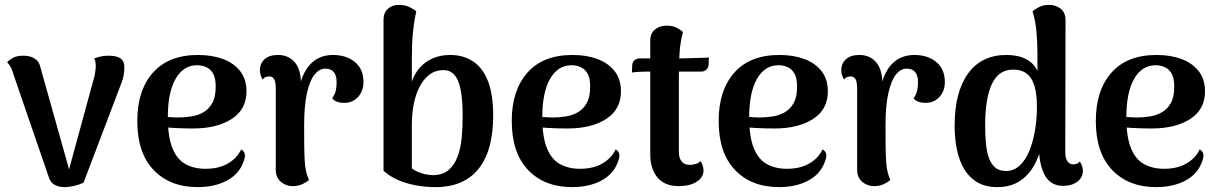

<svg xmlns="http://www.w3.org/2000/svg" viewBox="-20 -752 4989 786"><path d="M243 14Q222 14 204.5 5Q187 -4 180 -26L38 -439Q35 -450 28 -468Q21 -486 9 -497Q18 -507 33.5 -515.5Q49 -524 76 -524Q103 -524 121.5 -512.5Q140 -501 145 -478L270 -33L256 -34L367 -441Q369 -452 370.5 -462Q372 -472 372 -482Q372 -493 370.5 -500Q369 -507 365 -512Q377 -517 390.5 -520.5Q404 -524 425 -524Q459 -524 474.5 -512Q490 -500 489 -474Q489 -462 486.5 -445.5Q484 -429 477 -412L322 -4Q281 14 243 14Z M789 14Q676 14 609 -56Q542 -126 542 -257Q542 -382 606 -454.5Q670 -527 791 -527Q848 -527 892.5 -510.5Q937 -494 963 -461Q989 -428 989 -378Q989 -304 928.5 -265Q868 -226 770 -226Q729 -226 686 -228.5Q643 -231 595 -243L598 -281Q621 -278 647.5 -275Q674 -272 707 -271Q733 -271 761 -275Q789 -279 812 -292Q835 -305 849 -330Q863 -355 863 -397Q863 -433 852 -451.5Q841 -470 823.5 -477.5Q806 -485 787 -485Q731 -485 699 -429.5Q667 -374 667 -272Q667 -193 685.5 -146.5Q704 -100 739 -80.5Q774 -61 821 -61Q876 -61 913.5 -83Q951 -105 967 -140Q977 -136 981.5 -124Q986 -112 975 -85Q956 -37 906.5 -11.5Q857 14 789 14Z M1177 10Q1151 10 1130 -7.5Q1109 -25 1109 -57V-387Q1109 -416 1102.5 -427.5Q1096 -439 1083 -439Q1077 -439 1069 -437Q1061 -435 1056 -426Q1044 -444 1044 -465Q1044 -492 1063 -509.5Q1082 -527 1118 -527Q1162 -527 1188 -495.5Q1214 -464 1212 -399V-358L1200 -365Q1212 -447 1248.5 -487Q1285 -527 1343 -527Q1398 -527 1433 -498Q1468 -469 1468 -416Q1468 -380 1446.5 -356Q1425 -332 1393 -331Q1356 -330 1340 -349Q1352 -368 1355 -382.5Q1358 -397 1358 -416Q1358 -443 1346.5 -457Q1335 -471 1311 -471Q1287 -471 1267.5 -446.5Q1248 -422 1236.5 -370Q1225 -318 1225 -237Q1225 -186 1225.5 -151Q1226 -116 1227.5 -92.5Q1229 -69 1233 -51Q1237 -33 1245 -15Q1237 -8 1219.5 1Q1202 10 1177 10Z M1761 14Q1721 14 1681 6.5Q1641 -1 1607.5 -16Q1574 -31 1550 -53V-670Q1550 -700 1568 -716Q1586 -732 1612 -732Q1639 -732 1657.5 -722.5Q1676 -713 1684 -706Q1677 -674 1672.5 -637.5Q1668 -601 1667 -568.5Q1666 -536 1666 -514V-418Q1677 -451 1699 -475.5Q1721 -500 1752.5 -513.5Q1784 -527 1823 -527Q1876 -527 1915.5 -501.5Q1955 -476 1977 -421.5Q1999 -367 1999 -277Q1999 -212 1985.5 -158.5Q1972 -105 1943.5 -66.5Q1915 -28 1870 -7Q1825 14 1761 14ZM1754 -35Q1793 -36 1816.5 -56Q1840 -76 1853 -110.5Q1866 -145 1870 -187.5Q1874 -230 1874 -277Q1874 -375 1855.5 -420Q1837 -465 1796 -465Q1762 -465 1737.5 -446Q1713 -427 1697 -395.5Q1681 -364 1673.5 -324Q1666 -284 1666 -243V-63Q1675 -55 1689 -49Q1703 -43 1720 -39Q1737 -35 1754 -35Z M2322 14Q2209 14 2142 -56Q2075 -126 2075 -257Q2075 -382 2139 -454.5Q2203 -527 2324 -527Q2381 -527 2425.5 -510.5Q2470 -494 2496 -461Q2522 -428 2522 -378Q2522 -304 2461.5 -265Q2401 -226 2303 -226Q2262 -226 2219 -228.5Q2176 -231 2128 -243L2131 -281Q2154 -278 2180.5 -275Q2207 -272 2240 -271Q2266 -271 2294 -275Q2322 -279 2345 -292Q2368 -305 2382 -330Q2396 -355 2396 -397Q2396 -433 2385 -451.5Q2374 -470 2356.5 -477.5Q2339 -485 2320 -485Q2264 -485 2232 -429.5Q2200 -374 2200 -272Q2200 -193 2218.5 -146.5Q2237 -100 2272 -80.5Q2307 -61 2354 -61Q2409 -61 2446.5 -83Q2484 -105 2500 -140Q2510 -136 2514.5 -124Q2519 -112 2508 -85Q2489 -37 2439.5 -11.5Q2390 14 2322 14Z M2758 10Q2702 10 2672 -25Q2642 -60 2642 -121V-586Q2642 -615 2661 -631Q2680 -647 2710 -647Q2735 -647 2752 -637.5Q2769 -628 2776 -621Q2765 -580 2762 -537Q2759 -494 2759 -426V-131Q2759 -105 2770.5 -91Q2782 -77 2805 -77Q2816 -77 2829 -81Q2842 -85 2847 -93Q2854 -84 2857 -73.5Q2860 -63 2860 -54Q2860 -26 2832 -8Q2804 10 2758 10ZM2567 -455 2568 -484Q2569 -499 2578 -506Q2587 -513 2600 -513H2773Q2777 -513 2792.5 -513.5Q2808 -514 2827.5 -514.5Q2847 -515 2862.5 -515.5Q2878 -516 2882 -517L2881 -488Q2880 -474 2871.5 -466.5Q2863 -459 2851 -459H2627Q2617 -459 2597 -458Q2577 -457 2567 -455Z M3169 14Q3056 14 2989 -56Q2922 -126 2922 -257Q2922 -382 2986 -454.5Q3050 -527 3171 -527Q3228 -527 3272.5 -510.5Q3317 -494 3343 -461Q3369 -428 3369 -378Q3369 -304 3308.5 -265Q3248 -226 3150 -226Q3109 -226 3066 -228.5Q3023 -231 2975 -243L2978 -281Q3001 -278 3027.5 -275Q3054 -272 3087 -271Q3113 -271 3141 -275Q3169 -279 3192 -292Q3215 -305 3229 -330Q3243 -355 3243 -397Q3243 -433 3232 -451.5Q3221 -470 3203.5 -477.5Q3186 -485 3167 -485Q3111 -485 3079 -429.5Q3047 -374 3047 -272Q3047 -193 3065.5 -146.5Q3084 -100 3119 -80.5Q3154 -61 3201 -61Q3256 -61 3293.5 -83Q3331 -105 3347 -140Q3357 -136 3361.5 -124Q3366 -112 3355 -85Q3336 -37 3286.5 -11.5Q3237 14 3169 14Z M3557 10Q3531 10 3510 -7.5Q3489 -25 3489 -57V-387Q3489 -416 3482.5 -427.5Q3476 -439 3463 -439Q3457 -439 3449 -437Q3441 -435 3436 -426Q3424 -444 3424 -465Q3424 -492 3443 -509.5Q3462 -527 3498 -527Q3542 -527 3568 -495.5Q3594 -464 3592 -399V-358L3580 -365Q3592 -447 3628.5 -487Q3665 -527 3723 -527Q3778 -527 3813 -498Q3848 -469 3848 -416Q3848 -380 3826.5 -356Q3805 -332 3773 -331Q3736 -330 3720 -349Q3732 -368 3735 -382.5Q3738 -397 3738 -416Q3738 -443 3726.5 -457Q3715 -471 3691 -471Q3667 -471 3647.5 -446.5Q3628 -422 3616.5 -370Q3605 -318 3605 -237Q3605 -186 3605.5 -151Q3606 -116 3607.5 -92.5Q3609 -69 3613 -51Q3617 -33 3625 -15Q3617 -8 3599.5 1Q3582 10 3557 10Z M4063 14Q4014 14 3980.5 -6Q3947 -26 3926.5 -61Q3906 -96 3897 -141.5Q3888 -187 3888 -237Q3888 -375 3943 -451Q3998 -527 4100 -527Q4148 -527 4180.5 -510Q4213 -493 4227 -461V-535Q4227 -571 4223.5 -617Q4220 -663 4207 -706Q4215 -713 4232.5 -722.5Q4250 -732 4275 -732Q4303 -732 4322.5 -716Q4342 -700 4342 -670L4341 -131Q4341 -104 4350 -91.5Q4359 -79 4374 -79Q4379 -79 4387.5 -81.5Q4396 -84 4400 -91Q4407 -82 4410 -71.5Q4413 -61 4413 -53Q4413 -25 4390 -8Q4367 9 4333 9Q4281 9 4257 -35Q4233 -79 4233 -155V-216L4254 -213Q4247 -158 4232 -116Q4217 -74 4193 -45Q4169 -16 4137 -1Q4105 14 4063 14ZM4098 -52Q4130 -52 4154 -74Q4178 -96 4193.5 -133.5Q4209 -171 4217 -218.5Q4225 -266 4225 -317Q4225 -345 4221 -372Q4217 -399 4207 -420.5Q4197 -442 4177.5 -454.5Q4158 -467 4127 -467Q4068 -467 4040.5 -408Q4013 -349 4013 -239Q4013 -197 4016.5 -162Q4020 -127 4029.5 -102.5Q4039 -78 4055.5 -65Q4072 -52 4098 -52Z M4713 14Q4600 14 4533 -56Q4466 -126 4466 -257Q4466 -382 4530 -454.5Q4594 -527 4715 -527Q4772 -527 4816.5 -510.5Q4861 -494 4887 -461Q4913 -428 4913 -378Q4913 -304 4852.5 -265Q4792 -226 4694 -226Q4653 -226 4610 -228.5Q4567 -231 4519 -243L4522 -281Q4545 -278 4571.5 -275Q4598 -272 4631 -271Q4657 -271 4685 -275Q4713 -279 4736 -292Q4759 -305 4773 -330Q4787 -355 4787 -397Q4787 -433 4776 -451.5Q4765 -470 4747.5 -477.5Q4730 -485 4711 -485Q4655 -485 4623 -429.5Q4591 -374 4591 -272Q4591 -193 4609.5 -146.5Q4628 -100 4663 -80.5Q4698 -61 4745 -61Q4800 -61 4837.5 -83Q4875 -105 4891 -140Q4901 -136 4905.5 -124Q4910 -112 4899 -85Q4880 -37 4830.5 -11.5Q4781 14 4713 14Z"/></svg>

Font: Arima Thin SemiBold
Style: Regular
Weight: 600
Version: Version 1.100